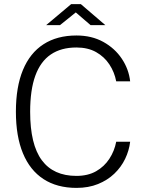

<svg xmlns="http://www.w3.org/2000/svg" viewBox="-20 -906 712 936"><path d="M353 -733Q427 -733 483.5 -701.8Q540 -670.5 574 -619.5Q608 -568.5 614.5 -509.5H546.5Q538 -554.5 513.2 -592Q488.5 -629.5 448.5 -652Q408.5 -674.5 352.5 -674.5Q278 -674.5 227.8 -640.5Q177.5 -606.5 152.2 -537Q127 -467.5 127 -361Q127 -201.5 183.8 -125Q240.5 -48.5 352.5 -48.5Q408.5 -48.5 448.5 -71.2Q488.5 -94 513.2 -132Q538 -170 546.5 -215H614.5Q609.5 -172 590 -131.5Q570.5 -91 537.2 -59.2Q504 -27.5 457.8 -8.8Q411.5 10 353 10Q258 10 192 -33Q126 -76 91.8 -158.8Q57.5 -241.5 57.5 -361.5Q57.5 -482 91.8 -564.8Q126 -647.5 192 -690.2Q258 -733 353 -733ZM421.5 -783.5 349.5 -845.5 272.5 -783.5H205L327 -886H374L493.5 -783.5Z"/></svg>

Font: Public Sans Thin ExtraLight
Style: Regular
Weight: 250
Version: Version 1.007